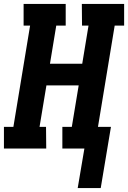

<svg xmlns="http://www.w3.org/2000/svg" viewBox="-21 -755 651 976"><path d="M374 201 408 0H296V-110H344L379 -321H215L180 -110H213L214 0H-1V-110H47L132 -625H99V-735H313V-625H265L233 -431H397L429 -625H396L395 -735H610V-625H562L477 -110H543L491 201Z"/></svg>

Font: Iosevka Etoile Extrabold
Style: Italic
Weight: 800
Italic angle: -9°
Designer: Belleve Invis
Foundry: Belleve Invis
Version: Version 22.1.2; ttfautohint (v1.8.4)